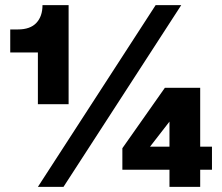

<svg xmlns="http://www.w3.org/2000/svg" viewBox="-20 -730 868 750"><path d="M128 -323V-525H20V-615H50Q98 -615 122 -640.5Q146 -666 146 -710H248V-323ZM128 0 588 -710H688L228 0ZM642 0V-67H458V-151L624 -387H762V-157H808V-67H762V0ZM566 -157H642V-255Z"/></svg>

Font: Geist Black
Style: Regular
Weight: 400
Designer: Basement.studio, Andrés Briganti, Mateo Zaragoza
Foundry: Basement.studio, Vercel, Andrés Briganti, Guido Ferreyra, Mateo Zaragoza
Version: Version 1.401